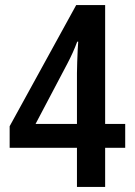

<svg xmlns="http://www.w3.org/2000/svg" viewBox="-20 -736 530 756"><path d="M473 -154H394V0H283V-154H18V-239L280 -716H394V-248H473ZM283 -248V-448Q283 -465 284 -491.5Q285 -518 286 -541.5Q287 -565 288 -572H284Q276 -550 266 -528Q256 -506 246 -487L120 -248Z"/></svg>

Font: Noto Sans Sinhala Condensed SemiBold
Style: Regular
Weight: 600
Width: 3
Designer: Jelle Bosma - Monotype Design Team
Foundry: Monotype Imaging Inc.
Version: Version 2.006; ttfautohint (v1.8.4.7-5d5b)